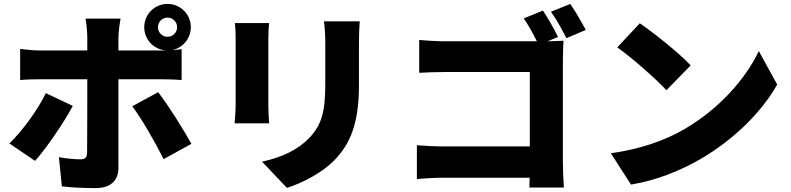

<svg xmlns="http://www.w3.org/2000/svg" viewBox="-20 -895 4040 981"><path d="M787 -756C787 -783 809 -805 836 -805C863 -805 885 -783 885 -756C885 -729 863 -707 836 -707C809 -707 787 -729 787 -756ZM717 -756C717 -694 764 -643 825 -638C816 -637 808 -637 800 -637H585V-703C585 -730 593 -786 596 -800H417C421 -781 426 -732 426 -704V-637H186C155 -637 114 -641 83 -645V-486C112 -489 156 -490 186 -490H426C426 -445 426 -143 425 -115C424 -89 415 -81 390 -81C366 -81 323 -84 281 -92L296 57C352 64 410 66 470 66C547 66 585 25 585 -36V-490H801C830 -490 874 -489 908 -486V-644C895 -642 877 -640 859 -639C914 -650 955 -698 955 -756C955 -822 902 -875 836 -875C770 -875 717 -822 717 -756ZM352 -354 214 -419C172 -332 95 -227 28 -162L159 -73C212 -131 304 -264 352 -354ZM788 -424 656 -352C702 -291 771 -172 816 -82L958 -160C918 -233 838 -360 788 -424Z M1818 -786H1635C1639 -756 1642 -722 1642 -678V-471C1642 -333 1628 -262 1561 -191C1501 -129 1423 -92 1319 -69L1446 65C1519 42 1624 -9 1691 -79C1767 -159 1814 -259 1814 -460V-678C1814 -722 1816 -756 1818 -786ZM1355 -777H1180C1183 -752 1184 -717 1184 -698V-359C1184 -328 1180 -285 1179 -265H1355C1353 -291 1351 -333 1351 -358V-698C1351 -734 1353 -752 1355 -777Z M2754 -841 2656 -801C2679 -768 2704 -723 2723 -684H2254C2218 -684 2162 -687 2122 -691V-523C2153 -525 2209 -527 2254 -527H2687V-147H2242C2195 -147 2149 -150 2110 -153V20C2146 16 2209 13 2247 13H2686C2686 29 2685 46 2685 63H2861C2858 24 2856 -33 2856 -67V-586C2856 -619 2858 -663 2859 -687C2846 -686 2809 -685 2778 -684L2831 -706C2814 -742 2780 -803 2754 -841ZM2894 -875 2795 -835C2823 -797 2853 -741 2874 -700L2973 -742C2955 -776 2920 -837 2894 -875Z M3249 -776 3134 -653C3206 -602 3332 -492 3385 -434L3509 -561C3449 -625 3318 -729 3249 -776ZM3101 -112 3204 48C3330 28 3460 -24 3562 -84C3729 -182 3871 -321 3951 -463L3857 -634C3790 -493 3655 -338 3475 -234C3377 -177 3248 -132 3101 -112Z"/></svg>

Font: Noto Sans JP Black
Style: Regular
Weight: 900
Designer: Ryoko NISHIZUKA 西塚涼子 (kana, bopomofo & ideographs); Paul D. Hunt (Latin, Greek & Cyrillic); Sandoll Communications 산돌커뮤니
Foundry: Adobe
Version: Version 2.002;hotconv 1.0.116;makeotfexe 2.5.65601